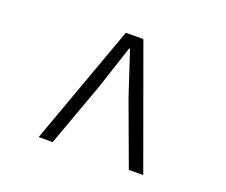

<svg xmlns="http://www.w3.org/2000/svg" viewBox="-119 -917 1294 1101"><g transform="rotate(20 528.0 -366.5)"><path d="M294 0H209L474 -733H581L847 0H759L616 -388L528 -655H523L435 -388Z"/></g></svg>

Font: PlemolJP
Style: Regular
Weight: 400
Monospace: yes
Version: v2.0.4; ttfautohint (v1.8.4.7-5d5b-dirty) -l 6 -r 45 -G 200 